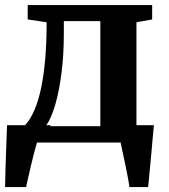

<svg xmlns="http://www.w3.org/2000/svg" viewBox="-22 -576 684 776"><path d="M-1.5 180Q-1 150 0.2 108.2Q1.5 66.5 3.2 20Q5 -26.5 6.5 -70H79.5Q123.5 -118.5 145 -224.2Q166.5 -330 166.5 -486L90 -497.5V-555.5H593V-497.5L529.5 -486V-70H600Q598 -50.5 595 -16.5Q592 17.5 588.5 56.2Q585 95 581.8 128.5Q578.5 162 576.5 180H501Q499 163.5 494.2 138.2Q489.5 113 483.8 86Q478 59 473 35.8Q468 12.5 465.5 0H127.5Q123 14 116.2 40Q109.5 66 102.8 94.8Q96 123.5 90.8 147Q85.5 170.5 83.5 180ZM183.5 -70 180.5 -66H383.5V-490.5H236V-440Q236 -356 226.8 -282.5Q217.5 -209 201.5 -153.8Q185.5 -98.5 165.5 -70Z"/></svg>

Font: Merriweather
Style: Bold
Weight: 700
Designer: Eben Sorkin
Foundry: Eben Sorkin
Version: Version 2.100; ttfautohint (v1.7.19-72a1) -l 8 -r 50 -G 200 